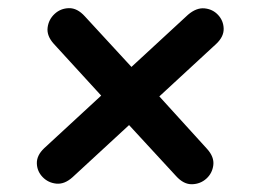

<svg xmlns="http://www.w3.org/2000/svg" viewBox="-20 -527 640 482"><path d="M162 -82Q142 -64 121.5 -66Q101 -68 87 -82.5Q73 -97 72.5 -117Q72 -137 91 -155L234 -287L115 -417Q97 -437 99.5 -457.5Q102 -478 117 -492Q132 -506 153 -506.5Q174 -507 193 -486L310 -359L452 -490Q473 -508 493.5 -506Q514 -504 527.5 -489.5Q541 -475 541.5 -455Q542 -435 523 -417L380 -285L500 -153Q518 -133 515.5 -112.5Q513 -92 498 -78.5Q483 -65 462 -64.5Q441 -64 422 -85L304 -213Z"/></svg>

Font: Nunito ExtraBold
Style: Italic
Weight: 800
Italic angle: -9°
Designer: Vernon Adams
Foundry: Vernon Adams
Version: Version 3.601; ttfautohint (v1.8.2.53-6de2)